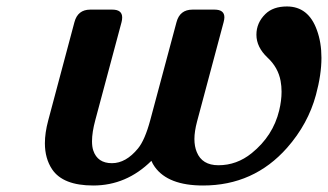

<svg xmlns="http://www.w3.org/2000/svg" viewBox="-20 -567 1019 597"><path d="M270 9.8Q175.8 9.8 142.1 -40.5Q119.6 -74.2 119.6 -121.6Q119.6 -153.8 129.9 -192.4L211.4 -498Q221.7 -537.1 260.7 -537.1H329.1Q359.9 -537.1 359.9 -512.7Q359.9 -505.4 357.9 -498L276.4 -193.8Q266.1 -155.8 266.1 -127.9Q266.1 -110.8 270 -99.1Q283.2 -59.6 328.1 -59.6Q371.6 -59.6 409.2 -105.5Q430.7 -131.8 447.3 -193.8L528.8 -498Q539.1 -537.1 578.6 -537.1H647Q677.7 -537.1 677.7 -513.2Q677.7 -507.3 675.3 -498L592.8 -189.5Q584.5 -158.2 584.5 -134.8Q584.5 -111.8 591.8 -94.2Q608.4 -53.2 659.2 -53.2Q716.3 -53.2 762.7 -90.8Q829.1 -144.5 848.1 -223.6Q855.5 -254.4 855.5 -281.7Q855.5 -299.3 852.5 -315.4Q844.7 -357.4 812 -387.7Q777.3 -420.4 777.3 -459Q777.3 -496.1 805.2 -523.4Q829.1 -546.9 872.1 -546.9Q939 -546.9 965.3 -473.6Q979.5 -435.1 979.5 -387.2Q979.5 -335 962.4 -272Q938 -181.6 872.6 -107.4Q769 9.8 611.3 9.8Q502.9 9.8 461.4 -47.9Q455.1 -56.6 450.7 -66.9Q373 9.8 270 9.8Z"/></svg>

Font: Cursive Sans
Style: Bold
Weight: 700
Italic angle: -15°
Designer: Wojciech Kalinowski "wmk69" (wmk69@o2.pl)
Foundry: Wojciech Kalinowski "wmk69" (wmk69@o2.pl)
Version: Wersja 3.1.0; 2022-02-18